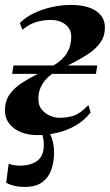

<svg xmlns="http://www.w3.org/2000/svg" viewBox="-26 -536 444 776"><path d="M73.5 219.5Q50.5 219.5 31 214.8Q11.5 210 -1 202.5L9 125.5Q15.5 129 27.8 131.2Q40 133.5 53 133.5Q97 133.5 123.2 115Q149.5 96.5 151 55.5Q151.5 36 148.5 22Q145.5 8 141 0L142 -16.5H164Q175 -1.5 183.8 23.8Q192.5 49 192.5 80.5Q192.5 118.5 181.5 150Q170.5 181.5 144.5 200.5Q118.5 219.5 73.5 219.5ZM123 10Q88 10 58.8 -1.8Q29.5 -13.5 11.8 -36Q-6 -58.5 -6 -89.5Q-6 -127.5 12.5 -153.8Q31 -180 60.5 -199.5Q90 -219 124 -235.8Q158 -252.5 189.5 -271Q227 -293 244.5 -321.8Q262 -350.5 262 -387Q262 -411.5 249 -426.8Q236 -442 217.5 -448.8Q199 -455.5 181.5 -455.5Q150 -455.5 121.2 -447.2Q92.5 -439 64.5 -415.5L54 -443Q78 -467 111.8 -483Q145.5 -499 184 -507.5Q222.5 -516 260.5 -516Q325.5 -516 361.8 -492Q398 -468 398 -424.5Q398 -390.5 380.5 -365.2Q363 -340 334 -320.2Q305 -300.5 270.8 -283.2Q236.5 -266 202.5 -248.5Q180.5 -236.5 164 -220Q147.5 -203.5 138.2 -182.5Q129 -161.5 129 -136Q129 -110 142.8 -93.2Q156.5 -76.5 176.5 -68.2Q196.5 -60 214.5 -60Q245.5 -60 272 -68.5Q298.5 -77 331.5 -111.5L340 -81Q313.5 -48 278.5 -28Q243.5 -8 203.8 1Q164 10 123 10ZM23 -237.5 28.5 -271.5H367L362 -237.5Z"/></svg>

Font: Merriweather 144pt
Style: Bold Italic
Weight: 700
Italic angle: -7.8°
Version: Version 2.101